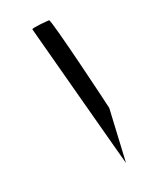

<svg xmlns="http://www.w3.org/2000/svg" viewBox="-147 -817 735 940"><g transform="rotate(-20 221.0 -346.5)"><path d="M136 -725C136 -725 344 54 343 46L358 -235C357 -242 239 -739 228 -739C217 -739 134 -732 136 -725Z"/></g></svg>

Font: Ampere
Style: CndIta
Weight: 400
Version: Version 1